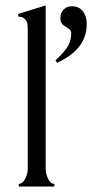

<svg xmlns="http://www.w3.org/2000/svg" viewBox="-20 -686 339 706"><path d="M180 0H49V-10Q63 -10 72.5 -28.5Q82 -47 82 -65V-577Q82 -591 80.5 -600Q79 -609 70.5 -617Q62 -625 47 -625V-635L148 -666V-65Q148 -47 157 -28.5Q166 -10 180 -10ZM243 -663Q271 -663 285 -644.5Q299 -626 299 -598Q299 -505 190 -455L184 -464Q221 -499 231.5 -519.5Q242 -540 242 -565Q242 -576 226 -585Q225 -586 221.5 -588Q218 -590 216.5 -591Q215 -592 212 -594.5Q209 -597 208 -599Q207 -601 205 -604Q203 -607 202.5 -611Q202 -615 202 -620Q202 -639 214 -651Q226 -663 243 -663Z"/></svg>

Font: Forum
Style: Regular
Weight: 400
Designer: Denis Masharov
Foundry: Denis Masharov
Version: Version 1.000